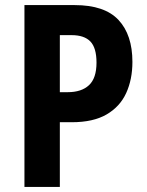

<svg xmlns="http://www.w3.org/2000/svg" viewBox="-20 -734 576 754"><path d="M273 -714Q391 -714 445.5 -655.5Q500 -597 500 -491Q500 -422 475.5 -368.5Q451 -315 398.5 -284.5Q346 -254 262 -254H215V0H76V-714ZM261 -596H215V-372H246Q300 -372 329.5 -399.5Q359 -427 359 -488Q359 -546 335 -571Q311 -596 261 -596Z"/></svg>

Font: Noto Sans Kannada Condensed
Style: Bold
Weight: 700
Width: 3
Designer: Jelle Bosma - Monotype Design Team
Foundry: Monotype Imaging Inc.
Version: Version 2.005; ttfautohint (v1.8.4.7-5d5b)